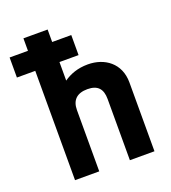

<svg xmlns="http://www.w3.org/2000/svg" viewBox="-160 -852 852 954"><g transform="rotate(-20 265.5 -375.0)"><path d="M73 0H201V-324C201 -376 229 -404 285 -404C340 -404 363 -376 363 -324V0H493V-364C493 -466 417 -519 329 -519C275 -519 234 -503 201 -480V-578H302V-684H201V-750H73V-684H-24V-578H73Z"/></g></svg>

Font: Finlandica SemiBold
Style: Regular
Weight: 600
Designer: Niklas Ekholm, Juho Hiilivirta, Jaakko Suomalainen
Foundry: Helsinki Type Studio
Version: Version 2.000;Glyphs 3.2 (3202)